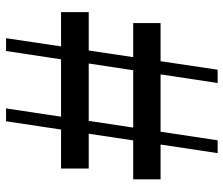

<svg xmlns="http://www.w3.org/2000/svg" viewBox="-74 -688 762 655"><g transform="rotate(-90 307.5 -361.0)"><path d="M112.1 0 220.8 -721.9H264.7L155.8 0ZM22.8 -288.1H555.9V-194.7H22.8ZM593.1 -439.8H59.5V-534.2H593.1ZM351.3 0 460.5 -721.9H504.2L396.7 0Z"/></g></svg>

Font: Noto Serif HK
Style: Regular
Weight: 200
Designer: Ryoko NISHIZUKA 西塚涼子 (kana & ideographs); Frank Grießhammer (Latin, Greek & Cyrillic); Wenlong ZHANG 张文龙 (bopomofo); San
Foundry: Adobe
Version: Version 2.001;hotconv 1.1.0;makeotfexe 2.6.0